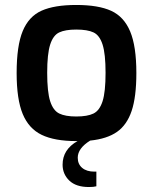

<svg xmlns="http://www.w3.org/2000/svg" viewBox="-20 -563 616 773"><path d="M293 72Q293 98 311 113Q329 128 360 128H368V187Q357 190 338 190Q286 190 259 164Q232 138 232 100Q232 39 292 5H287Q200 5 148 -20Q96 -45 71.5 -104Q47 -163 47 -269Q47 -379 71.5 -438Q96 -497 147.5 -520Q199 -543 287 -543Q376 -543 427.5 -519.5Q479 -496 504 -436.5Q529 -377 529 -269Q529 -173 510 -116.5Q491 -60 451 -32Q411 -4 343 3Q293 34 293 72ZM287 -94Q332 -94 356.5 -106Q381 -118 393 -155.5Q405 -193 405 -270Q405 -346 393 -383.5Q381 -421 356.5 -432.5Q332 -444 287 -444Q243 -444 218.5 -432.5Q194 -421 182 -383.5Q170 -346 170 -270Q170 -193 182 -155.5Q194 -118 218.5 -106Q243 -94 287 -94Z"/></svg>

Font: Exo SemiBold
Style: Regular
Weight: 600
Designer: Natanael Gama
Foundry: Natanael Gama
Version: Version 1.500